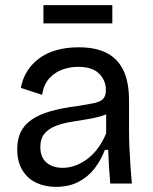

<svg xmlns="http://www.w3.org/2000/svg" viewBox="-20 -714 595 747"><path d="M197 13Q155 13 121 -3Q87 -19 67 -52Q47 -85 47 -134Q47 -172 60.5 -200Q74 -228 102.5 -248Q131 -268 176 -281Q221 -294 285 -302Q323 -308 346.5 -313Q370 -318 381 -329Q392 -340 392 -364Q392 -401 365.5 -427.5Q339 -454 284 -454Q254 -454 224.5 -444Q195 -434 172.5 -410Q150 -386 144 -345L61 -372Q68 -409 86.5 -438Q105 -467 134 -488Q163 -509 201.5 -519.5Q240 -530 286 -530Q352 -530 395 -508Q438 -486 460 -440.5Q482 -395 482 -324V-210Q482 -179 483.5 -142Q485 -105 487.5 -68.5Q490 -32 493 0H409Q406 -33 404 -65.5Q402 -98 401 -131H388Q374 -93 349 -60Q324 -27 286.5 -7Q249 13 197 13ZM224 -61Q246 -61 269 -68.5Q292 -76 315 -92Q338 -108 358 -133.5Q378 -159 393 -195V-291L419 -287Q403 -271 376.5 -263Q350 -255 318.5 -250Q287 -245 254.5 -239.5Q222 -234 195.5 -223.5Q169 -213 153 -194Q137 -175 137 -142Q137 -102 161 -81.5Q185 -61 224 -61ZM149 -623V-694H417V-623Z"/></svg>

Font: Bricolage Grotesque 18pt
Style: Regular
Weight: 400
Version: Version 1.001;gftools[0.9.33.dev8+g029e19f]